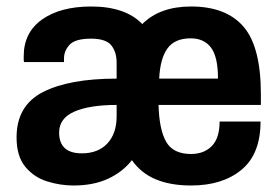

<svg xmlns="http://www.w3.org/2000/svg" viewBox="-20 -559 858 591"><path d="M206 12Q166 12 125.5 -0.5Q85 -13 58 -45.5Q31 -78 31 -136Q31 -234 112 -275.5Q193 -317 339 -317V-366Q339 -399 322.5 -419.5Q306 -440 260 -440Q212 -440 194.5 -421.5Q177 -403 177 -379V-368H54Q53 -372 53 -376Q53 -380 53 -386Q53 -459 109.5 -499Q166 -539 261 -539Q313 -539 352.5 -525.5Q392 -512 418 -485Q472 -539 568 -539Q676 -539 729.5 -477Q783 -415 783 -269V-236H468Q470 -160 491.5 -122.5Q513 -85 568 -85Q608 -85 632 -109.5Q656 -134 656 -185H782Q782 -85 723.5 -36.5Q665 12 568 12Q505 12 459.5 -7Q414 -26 386 -66Q358 -30 313 -9Q268 12 206 12ZM470 -317H651Q651 -384 629.5 -412.5Q608 -441 567 -441Q518 -441 495.5 -410Q473 -379 470 -317ZM232 -87Q282 -87 310.5 -117.5Q339 -148 339 -201V-236Q256 -236 209 -215.5Q162 -195 162 -151Q162 -87 232 -87Z"/></svg>

Font: Archivo SemiCondensed
Style: Bold
Weight: 680
Width: 4
Designer: Hector Gatti
Foundry: Omnibus-Type
Version: Version 2.001; ttfautohint (v1.8.3)